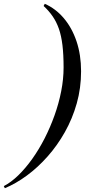

<svg xmlns="http://www.w3.org/2000/svg" viewBox="-77 -820 458 1010"><path d="M-51.5 170 -57 159Q-18.5 139 19.5 102Q57.5 65 92.8 15.5Q128 -34 157.8 -92.2Q187.5 -150.5 210 -213.5Q232.5 -276.5 245 -340.5Q257.5 -404.5 257.5 -465Q257.5 -533 251.5 -582.5Q245.5 -632 232.8 -668.5Q220 -705 200.2 -733.8Q180.5 -762.5 152.5 -788.5L158.5 -800Q215.5 -775 258.5 -724.5Q301.5 -674 325.5 -602.8Q349.5 -531.5 349.5 -445Q349.5 -357 326.8 -276.2Q304 -195.5 264.2 -125Q224.5 -54.5 173.2 3.2Q122 61 64.2 103.5Q6.5 146 -51.5 170Z"/></svg>

Font: Bodoni Moda 18pt
Style: Italic
Weight: 400
Italic angle: -13°
Designer: Owen Earl
Foundry: indestructible type
Version: Version 2.005